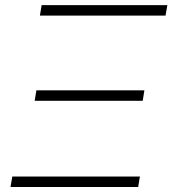

<svg xmlns="http://www.w3.org/2000/svg" viewBox="-20 -748 689 768"><path d="M22 0 29.3 -42H539.6L532.7 0ZM118.7 -344.7 125.5 -386.7H557.6L550.8 -344.7ZM139.6 -685.5 146.5 -727.5H649.4L642.1 -685.5Z"/></svg>

Font: Inter 16pt ExtraLight
Style: Italic
Weight: 250
Italic angle: -9.3988°
Version: Version 4.001;git-66647c0bb